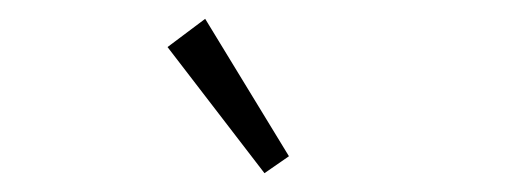

<svg xmlns="http://www.w3.org/2000/svg" viewBox="-20 -694 540 204"><path d="M261 -510 158 -644 198 -674 287 -528Z"/></svg>

Font: Inconsolata Light
Style: Regular
Weight: 300
Designer: Raph Levien, Cyreal, Brenton Simpson
Foundry: Raph Levien, Cyreal, Google
Version: Version 3.001